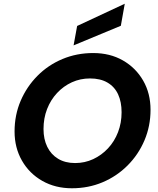

<svg xmlns="http://www.w3.org/2000/svg" viewBox="-20 -996 848 1028"><path d="M365 12Q276 12 206.5 -27.5Q137 -67 97.5 -136Q58 -205 58 -292Q58 -380 90.5 -456Q123 -532 180.5 -590Q238 -648 314.5 -680Q391 -712 479 -712Q569 -712 638 -672.5Q707 -633 746.5 -564.5Q786 -496 786 -408Q786 -321 753.5 -244.5Q721 -168 663 -110Q605 -52 529 -20Q453 12 365 12ZM382 -123Q434 -123 479 -144Q524 -165 558.5 -202Q593 -239 612 -288.5Q631 -338 631 -395Q631 -450 612.5 -490.5Q594 -531 556 -553.5Q518 -576 462 -576Q410 -576 365 -555.5Q320 -535 285.5 -498Q251 -461 232 -412Q213 -363 213 -305Q213 -251 233 -210Q253 -169 291 -146Q329 -123 382 -123ZM374 -753 393 -857 648 -976 627 -858Z"/></svg>

Font: DM Sans 24pt Black
Style: Italic
Weight: 900
Italic angle: -10°
Designer: Colophon Foundry, Jonny Pinhorn
Foundry: Colophon Foundry
Version: Version 4.004;gftools[0.9.30]